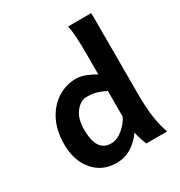

<svg xmlns="http://www.w3.org/2000/svg" viewBox="-145 -689 753 801"><g transform="rotate(-30 231.5 -288.5)"><path d="M188.5 8.8Q120.6 8.8 78.6 -39.6Q36.6 -87.9 36.6 -168.5Q36.6 -233.4 60.8 -281Q85 -328.6 125.7 -354.7Q166.5 -380.9 215.8 -380.9Q237.3 -380.9 261.7 -371.3Q286.1 -361.8 305.7 -349.6V-452.1Q305.7 -496.1 303.7 -529.5Q301.8 -563 296.4 -585.9H408.2V-193.8Q408.2 -124.5 416 -77.6Q423.8 -30.8 435.5 0H335Q331.1 -8.8 325.2 -26.6Q319.3 -44.4 314.9 -64Q290 -28.8 258.3 -10Q226.6 8.8 188.5 8.8ZM208.5 -73.2Q237.8 -73.2 265.1 -96.2Q292.5 -119.1 305.7 -146.5V-270Q280.3 -282.7 261 -287.8Q241.7 -293 215.8 -293Q187 -293 163.1 -262.9Q139.2 -232.9 139.2 -179.2Q139.2 -73.2 208.5 -73.2Z"/></g></svg>

Font: Harmattan
Style: Bold
Weight: 700
Designer: George W. Nuss III and SIL International
Foundry: SIL International
Version: Version 4.000